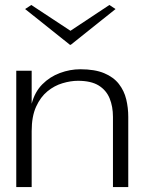

<svg xmlns="http://www.w3.org/2000/svg" viewBox="-20 -759 584 779"><path d="M305.9 -478Q364.7 -478 402.8 -462Q440.8 -446 462.3 -418.4Q483.8 -390.7 492.1 -356.2Q500.4 -321.7 500.4 -284.9V0H438.3V-284.9Q438.3 -326.7 424.8 -359.8Q411.3 -392.9 380.4 -412.1Q349.5 -431.2 296.3 -431.2Q266.9 -431.2 233.9 -421.4Q200.8 -411.7 172.6 -388.6Q144.4 -365.6 126.5 -326.2Q108.5 -286.8 108.5 -226.8V0H46V-472H108.5V-338Q121.2 -386.2 151.7 -416.9Q182.2 -447.6 223.1 -462.8Q264 -478 305.9 -478ZM107 -738.8 265.9 -634.1 423.8 -738.8 448.8 -722.3 267 -577.1H263.9L81.9 -722.3Z"/></svg>

Font: Panamera Thin
Style: Regular
Weight: 100
Designer: Bastien Sozeau
Foundry: NBR — Bastien Sozeau
Version: Version 3.003;gftools[0.9.33]